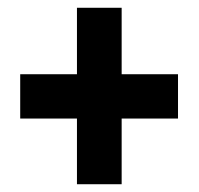

<svg xmlns="http://www.w3.org/2000/svg" viewBox="-20 -571 511 494"><path d="M178 -266H32V-380H178V-551H293V-380H438V-266H293V-97H178Z"/></svg>

Font: Noto Sans Gurmukhi ExtraCondensed ExtraBold
Style: Regular
Weight: 800
Width: 2
Designer: Jelle Bosma - Monotype Design Team
Foundry: Monotype Imaging Inc.
Version: Version 2.004; ttfautohint (v1.8.4.7-5d5b)